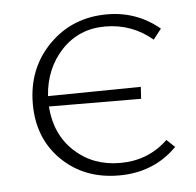

<svg xmlns="http://www.w3.org/2000/svg" viewBox="-39 -455 509 498"><g transform="rotate(-5 215.5 -205.5)"><path d="M382 -77 403 -57Q343 4 252 4Q162 4 103.5 -53Q45 -110 45 -200Q45 -292 105.5 -353.5Q166 -415 257 -415Q334 -415 393 -366L372 -339Q319 -384 249 -384Q181 -384 136 -336.5Q91 -289 86 -217L328 -220L326 -189L86 -190Q91 -117 139 -72.5Q187 -28 258 -28Q331 -28 382 -77Z"/></g></svg>

Font: EauTestText Light
Style: Regular
Weight: 300
Designer: Christian Thalmann (Catharsis Fonts)
Version: Version 0.001;PS 000.001;hotconv 1.0.88;makeotf.lib2.5.64775